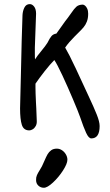

<svg xmlns="http://www.w3.org/2000/svg" viewBox="-20 -616 531 925"><path d="M409.2 -147.9Q432.6 -98.1 446.3 -63.7Q460 -29.3 460 -8.8Q460 50.8 419.9 50.8Q407.2 50.8 394.8 23.7Q382.3 -3.4 366.2 -51.3Q357.4 -76.7 332 -136.7Q306.6 -196.8 280.8 -252.2Q254.9 -307.6 241.7 -326.7Q221.7 -306.6 194.8 -272.5Q168 -238.3 150.9 -212.9V-194.8Q150.9 -171.9 153.3 -121.6L154.8 -94.2L157.2 -32.2Q157.7 -19 152.1 -8.8Q146.5 1.5 137.7 6.8Q128.9 12.2 121.1 12.2Q93.8 12.2 85.2 -14.6Q76.7 -41.5 76.7 -93.8L80.6 -252.9Q84.5 -442.4 88.4 -543Q89.4 -563.5 97.7 -579.8Q106 -596.2 123.5 -596.2Q135.3 -596.2 144.5 -584.2Q153.8 -572.3 153.8 -549.8L147.9 -386.7V-356Q147.9 -332.5 148.9 -330.1Q159.2 -346.7 177.7 -368.7Q200.2 -396 208.5 -409.7Q219.7 -432.6 228.3 -442.4Q236.8 -452.1 251.5 -454.1L277.3 -490.2Q294.9 -515.6 305.7 -528.8Q311.5 -535.6 323.7 -553.7Q337.4 -574.2 348.1 -583.7Q358.9 -593.3 378.4 -593.8Q383.3 -593.8 389.4 -589.1Q395.5 -584.5 400.1 -574.5Q404.8 -564.5 404.8 -549.8Q404.8 -527.8 398.4 -511.7Q392.1 -495.6 382.1 -483.9Q372.1 -472.2 353 -453.6Q350.1 -450.7 337.9 -438.5Q325.7 -426.3 314.5 -413.3Q303.2 -400.4 293.9 -386.7Q314 -352.5 339.8 -296.9L344.2 -288.1L396.5 -175.3ZM194.3 158.2Q202.6 138.7 209.2 127.2Q215.8 115.7 226.6 107.9Q237.3 100.1 253.9 100.1Q267.1 100.1 278.8 107.9Q290.5 115.7 297.6 128.2Q304.7 140.6 304.7 153.3Q304.7 172.4 283.7 205.1Q262.7 237.8 235.4 263.2Q208 288.6 191.4 288.6Q175.8 288.6 164.8 278.3Q153.8 268.1 153.8 251.5Q153.3 238.3 158 227.8Q162.6 217.3 171.4 203.6Q178.2 192.9 182.1 185.1Q186.5 176.8 194.3 158.2Z"/></svg>

Font: Dekko
Style: Regular
Weight: 400
Designer: Multiple
Foundry: Sorkin Type
Version: Version 2.001